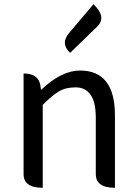

<svg xmlns="http://www.w3.org/2000/svg" viewBox="-20 -892 651 912"><path d="M183 0Q92 0 92 -65V-543Q167 -543 173 -478L175 -465Q272 -557 360 -557Q526 -557 526 -344V0Q435 0 435 -65V-332Q435 -408 410 -442Q386 -477 339 -477Q292 -477 260 -458Q228 -439 183 -394V0ZM313 -641Q266 -686 308 -735L424 -872Q488 -811 442 -766Z"/></svg>

Font: Swei Toothpaste CJK TC
Style: Regular
Weight: 400
Version: Version 1.0